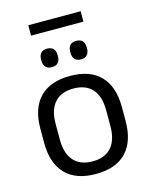

<svg xmlns="http://www.w3.org/2000/svg" viewBox="-121 -882 762 972"><g transform="rotate(-15 260.0 -396.0)"><path d="M123 -749V-803.5H397.5V-749ZM260 12.5Q155 12.5 100.8 -44.2Q46.5 -101 46.5 -207.5V-282Q46.5 -388 101 -444.5Q155.5 -501 260 -501Q365 -501 419.2 -444.5Q473.5 -388 473.5 -282V-207.5Q473.5 -101 419.2 -44.2Q365 12.5 260 12.5ZM260 -53.5Q325 -53.5 358.8 -92Q392.5 -130.5 392.5 -203V-286.5Q392.5 -358.5 358.8 -396.8Q325 -435 260 -435Q195.5 -435 161.5 -396.8Q127.5 -358.5 127.5 -286.5V-203Q127.5 -130.5 161.5 -92Q195.5 -53.5 260 -53.5ZM184 -567.5Q162 -567.5 151.2 -579.8Q140.5 -592 140.5 -614.5V-618Q140.5 -640.5 151.2 -652.5Q162 -664.5 184 -664.5Q206 -664.5 216.8 -652.5Q227.5 -640.5 227.5 -618V-614.5Q227.5 -592 216.8 -579.8Q206 -567.5 184 -567.5ZM336.5 -567.5Q314.5 -567.5 303.8 -579.8Q293 -592 293 -614.5V-618Q293 -640.5 303.8 -652.5Q314.5 -664.5 336.5 -664.5Q358.5 -664.5 369.2 -652.5Q380 -640.5 380 -618V-614.5Q380 -592 369.2 -579.8Q358.5 -567.5 336.5 -567.5Z"/></g></svg>

Font: Anek Latin Medium
Style: Regular
Weight: 400
Version: Version 1.003